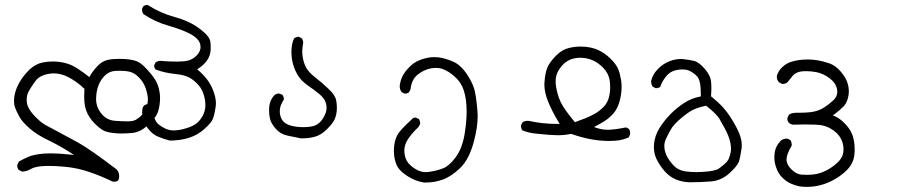

<svg xmlns="http://www.w3.org/2000/svg" viewBox="-20 -439 3540 755"><path d="M171.4 213.4Q199.7 213.4 235.8 216.8Q284.2 221.2 331.3 237.3Q378.4 253.4 422.4 274.9Q425.8 275.4 429.2 275.4Q439 275.4 443.8 270.8Q448.7 266.1 448.7 254.4Q448.7 237.8 438.5 227.1Q334.5 147.9 288.3 122.3Q242.2 96.7 208.5 79.1Q174.8 61.5 158.2 52.2Q137.7 40.5 113 13.9Q88.4 -12.7 85.4 -37.1Q85 -42.5 85 -47.4Q85 -65.9 93.3 -80.6Q103.5 -99.1 119.1 -120.1Q135.3 -142.6 172.9 -148.9Q182.1 -150.4 191.4 -150.4Q218.8 -150.4 245.6 -137.2Q280.8 -119.6 312 -89.8Q311 -73.2 311 -60.5Q311 -27.3 318.4 -6.3Q328.1 22.9 353.8 48.1Q379.4 73.2 396 78.1Q413.1 83.5 439.5 85.4Q448.7 85.9 456.1 85.9Q478 85.9 499.5 84Q532.2 80.6 560.1 54.2Q588.4 27.8 596.7 11.2Q605 -5.4 607.9 -30.8Q609.4 -42 609.4 -54.2Q609.4 -66.4 606.9 -80.1Q603 -103 592.3 -122.1Q578.1 -146 550.8 -173.8Q532.7 -191.9 520 -197.3Q495.1 -207.5 449.7 -207.5Q435.1 -207.5 419.4 -206.1Q388.7 -203.6 367.7 -183.6Q346.2 -162.1 334 -140.6L331.5 -135.7L327.1 -139.2Q287.6 -169.9 263.2 -181.6Q239.3 -192.9 208 -196.3Q197.3 -197.3 189.5 -197.3Q167 -197.3 147.9 -193.4Q119.1 -187.5 95.2 -164.6Q70.8 -140.6 55.2 -112.8Q35.2 -76.7 35.2 -41.5Q35.2 -26.9 38.6 -17.6Q44.9 0 57.1 21.5Q68.8 42 97.7 66.9Q126.5 91.8 169.7 112.3Q212.9 132.8 255.4 160.2L271 170.4L252.4 168.5Q210.9 164.1 180.2 164.1Q164.6 164.1 151.9 165Q113.3 168.5 93 177Q72.8 185.5 54.2 196.3L48.3 208.5Q47.9 210.4 47.9 212.4Q47.9 222.2 53.7 229L66.4 235.8Q84.5 235.4 100.1 226.1Q118.7 215.3 153.8 213.9Q162.1 213.4 171.4 213.4ZM486.8 38.1Q483.4 38.1 478 38.1Q461.4 38.1 432.6 36.1Q398.9 33.7 377.9 6.8Q357.9 -18.6 357.9 -48.8Q357.9 -50.3 357.9 -51.8Q358.9 -83 367.7 -104.5Q377 -127.4 393.6 -143.1Q410.2 -158.7 433.1 -160.2Q441.4 -160.6 447 -160.6Q452.6 -160.6 456.5 -160.6Q466.3 -160.2 477.5 -159.2Q501 -156.7 517.6 -142.6Q533.7 -128.9 543.9 -111.6Q554.2 -94.2 559.6 -66.9Q561.5 -57.6 561.5 -48.8Q561.5 -29.8 553.7 -12.2Q541.5 15.6 519 28.8Q508.3 37.6 486.8 38.1Z M539.1 2.4Q539.1 20 543.9 34.7Q550.8 53.2 566.4 71.8Q581.5 90.3 603.3 99.1Q625 107.9 647.9 113.8Q687 113.8 721.7 103.3Q756.3 92.8 783.9 68.1Q811.5 43.5 817.6 27.1Q823.7 10.7 828.1 -19Q829.1 -25.4 829.1 -33.2Q829.1 -56.6 816.4 -87.9Q800.8 -127.4 759.8 -162.6L755.4 -166.5L760.3 -169.9Q777.3 -180.2 790.8 -197Q804.2 -213.9 807.1 -232.4Q808.6 -242.2 808.6 -249.5Q808.6 -263.2 807.1 -274.9Q804.7 -296.4 765.1 -326.2Q724.6 -356.4 667.7 -371.8Q610.8 -387.2 561 -419.4Q560.1 -419.4 559.6 -419.4Q549.8 -419.4 543.5 -414.1L538.6 -404.3Q538.6 -402.8 538.6 -400.1Q538.6 -397.5 539.6 -393.1Q540.5 -388.7 543.5 -383.8Q590.3 -352.5 642.6 -337.9Q694.8 -323.2 728 -305.7Q762.7 -287.1 767.6 -263.7Q768.6 -259.3 768.6 -253.4Q768.6 -247.6 766.1 -240.7Q762.2 -229.5 752 -219.7Q732.4 -199.7 700.7 -197.8Q688 -196.8 675.8 -196.8Q651.4 -196.8 623.5 -198.7Q623.5 -198.7 623 -198.7Q617.7 -199.7 615 -199.7Q612.3 -199.7 609.1 -199.7Q606 -199.7 601.3 -198.2Q596.7 -196.8 592.3 -194.3L586.4 -183.1Q586.4 -182.6 586.4 -181.6Q586.4 -172.4 591.3 -166Q628.4 -151.9 670.4 -147.9Q714.8 -144 739.7 -124Q764.2 -104.5 773.4 -85.4Q782.7 -66.9 786.1 -45.4Q787.6 -36.6 787.6 -25.9Q787.6 6.8 765.1 34.2Q749.5 52.7 723.6 61.5Q698.2 70.8 675.3 73.2Q668.9 73.7 665.3 73.7Q661.6 73.7 657.5 73.7Q653.3 73.7 646.7 72.3Q640.1 70.8 634.3 68.4Q617.7 61.5 602.1 48.8L599.6 46.4Q585.4 32.2 581.5 -5.9Q582 -8.8 582 -11.2Q582 -19 577.6 -23.9L565.9 -29.8Q565.4 -29.8 562.3 -29.8Q559.1 -29.8 554.7 -28.3Q541 -23.9 539.6 -8.3Q539.1 -2.9 539.1 2.4Z M1038.1 -4.9Q1038.1 12.2 1041.5 26.9Q1045.9 46.9 1064.9 67.9Q1083.5 88.9 1109.4 94Q1135.3 99.1 1162.6 105Q1166 105 1169.4 105Q1194.3 105 1216.8 99.1Q1241.7 92.8 1265.1 69.6Q1288.6 46.4 1295.4 31.2Q1304.7 11.2 1304.7 -16.1Q1304.7 -29.3 1302.2 -43Q1298.8 -63.5 1274.4 -87.2Q1250 -110.8 1221.2 -133.3Q1191.9 -156.2 1182.6 -175.3Q1173.3 -193.8 1169.9 -217.8Q1168.5 -227.5 1168.5 -233.4Q1168.5 -251.5 1171.4 -265.6Q1172.4 -269 1172.4 -271Q1172.4 -272.9 1171.9 -275.4Q1171.4 -281.7 1167 -287.6L1155.8 -294.4Q1155.3 -294.4 1154.8 -294.4Q1144 -294.4 1136.2 -287.6Q1126 -266.1 1126 -233.9Q1126 -202.6 1136.2 -174.3Q1146.5 -147 1160.6 -129.9Q1172.4 -115.7 1189 -104Q1217.3 -84.5 1237.8 -67.4Q1258.8 -49.3 1262.7 -29.3Q1264.2 -22 1264.2 -17.6Q1264.2 -3.4 1260.3 5.9Q1253.9 22.9 1242.7 36.6Q1231 50.8 1213.9 56.2Q1196.8 61 1171.1 61Q1145.5 61 1123 54.7Q1098.6 47.9 1088.9 31.7Q1080.1 16.6 1080.1 -2.4Q1080.1 -23.4 1096.2 -47.4Q1096.2 -48.3 1096.2 -48.8Q1096.2 -58.6 1090.8 -65.9L1079.6 -70.8Q1078.1 -71.3 1076.7 -71.3Q1075.2 -71.3 1073.2 -71Q1071.3 -70.8 1068.4 -69.8Q1063.5 -68.4 1058.6 -64.5Q1040.5 -43.9 1038.6 -19Q1038.1 -11.7 1038.1 -4.9Z M1615.7 23.9Q1614.3 23.4 1612.3 23.4Q1604.5 23.4 1598.1 31.2Q1598.1 31.2 1597.7 31.7Q1551.3 74.2 1542 93Q1532.7 111.8 1530.3 132.3Q1528.8 144 1528.8 153.8Q1528.8 163.6 1529.8 171.4Q1531.7 189.5 1538.6 207.5Q1545.9 225.1 1563.2 239.5Q1580.6 253.9 1601.8 264.4Q1623 274.9 1647.9 278.8Q1650.4 278.8 1653.3 278.8Q1688.5 278.8 1720.9 267.3Q1753.4 255.9 1789.6 221.7Q1825.2 187 1843.3 117.7Q1858.4 61 1858.4 16.6Q1858.4 6.3 1857.4 -3.4Q1852.1 -66.9 1843.8 -92.8Q1835.4 -117.7 1815.9 -147.5Q1792 -183.1 1762.7 -196.3Q1732.9 -209.5 1705.1 -213.4Q1696.8 -214.4 1688 -214.4Q1668 -214.4 1646 -208Q1614.7 -199.2 1595.2 -180.7Q1571.3 -158.2 1561.5 -136.7Q1555.2 -123.5 1552.7 -108.4Q1551.8 -104 1551.8 -99.6Q1551.8 -86.4 1559.6 -76.7L1570.8 -70.8Q1571.3 -70.8 1572.3 -70.8Q1582 -70.8 1588.4 -76.2L1594.2 -87.4Q1598.6 -126.5 1622.1 -145.3Q1645.5 -164.1 1672.9 -169.9Q1684.1 -171.9 1694.3 -171.9Q1709.5 -171.9 1722.2 -167Q1743.7 -159.2 1768.1 -137.7Q1793 -115.7 1803.2 -85Q1814.9 -51.3 1814.9 0Q1814.9 42.5 1806.2 92.8Q1795.9 148.4 1770.5 181.2Q1745.1 214.8 1721.7 223.1Q1699.2 231.9 1670.9 236.3Q1662.6 237.8 1654.8 237.8Q1635.7 237.8 1619.6 229Q1599.6 218.3 1586.4 203.1Q1572.8 187.5 1570.3 161.1Q1569.8 157.2 1569.8 153.8Q1569.8 131.3 1583.5 109.4Q1599.1 85.4 1625.5 60.5L1632.3 48.3Q1632.3 47.9 1632.3 46.9Q1632.3 37.1 1627 28.8Z M2441.9 62Q2394 71.3 2371.1 71.3Q2348.6 71.3 2325.7 64L2315.9 60.5Q2341.8 46.9 2356.4 37.8Q2371.1 28.8 2385.7 14.2Q2415 -14.6 2422.4 -70.3Q2424.3 -84.5 2424.3 -97.7Q2424.3 -110.8 2422.4 -123.5Q2418.5 -148.4 2411.1 -167Q2403.3 -186 2381.1 -208Q2358.9 -230 2333.5 -241.7Q2303.2 -255.9 2263.7 -255.9Q2240.2 -255.9 2217.8 -250.5Q2189.9 -244.1 2165.8 -219.5Q2141.6 -194.8 2132.6 -173.6Q2123.5 -152.3 2121.1 -116.2Q2120.6 -111.8 2120.6 -107.4Q2120.6 -75.7 2135.3 -39.6Q2152.3 2 2176.8 41.5L2180.7 48.3H2172.9Q2112.8 48.3 2061.5 36.6Q2058.1 36.1 2054.7 36.1Q2043.5 36.1 2034.7 42L2028.8 53.7Q2028.8 54.7 2028.8 56.2Q2028.8 66.4 2034.2 73.7Q2058.6 83.5 2086.9 86.4Q2147.9 92.8 2172.4 92.8Q2200.2 92.8 2226.1 87.4Q2304.2 115.2 2373 115.2Q2401.4 115.2 2417 112.3Q2435.5 108.9 2452.6 101.1L2457.5 89.8Q2458 86.9 2458 85Q2458 75.2 2453.1 67.9ZM2166.5 -99.1Q2165 -109.4 2165 -116.7Q2165 -124 2165.5 -129.9Q2167.5 -150.4 2182.1 -170.9Q2198.7 -194.8 2222.2 -204.6Q2240.7 -211.9 2261.7 -211.9Q2313 -211.9 2351.1 -173.3Q2373 -151.4 2377.4 -122.1Q2379.4 -109.4 2379.4 -95.2Q2379.4 -81.1 2376.5 -64.9Q2371.1 -36.1 2353.5 -18.6Q2336.4 -1.5 2318.6 8.5Q2300.8 18.6 2280.8 26.4L2240.7 41.5Q2197.3 -10.3 2184.3 -38.6Q2171.4 -66.9 2166.5 -99.1Z M2663.6 -166Q2678.2 -166 2687.5 -162.1Q2706.5 -154.3 2721.2 -138.7Q2735.8 -123 2735.8 -70.3Q2735.8 -66.9 2735.8 -60.1L2732.4 -59.1Q2698.7 -52.7 2670.4 -34.2Q2639.6 -14.2 2614.5 12Q2589.4 38.1 2572.3 66.2Q2555.2 94.2 2551.8 126.5Q2551.3 132.8 2551.3 139.2Q2551.3 164.1 2561 185.1Q2574.2 212.4 2594.2 234.9Q2613.8 256.8 2638.4 266.8Q2663.1 276.9 2691.4 277.8Q2735.4 277.8 2776.4 274.4Q2816.4 271 2847.7 242.7Q2878.9 214.4 2885.3 197.3Q2891.1 179.7 2896 145Q2897 138.7 2897 132.3Q2897 103.5 2879.4 68.8Q2853 16.6 2824.7 -15.1Q2805.2 -36.6 2775.9 -60.5Q2777.3 -78.6 2777.3 -92.8Q2777.3 -106.9 2775.9 -119.6Q2772.5 -147.5 2742.2 -178.2Q2724.1 -195.8 2710.4 -199.2Q2692.4 -203.6 2667 -206.5Q2662.1 -207 2656.7 -207Q2636.2 -207 2613.8 -198.7Q2585.4 -187.5 2565.4 -166Q2545.4 -144.5 2540.5 -120.6Q2540.5 -119.1 2540.5 -116Q2540.5 -112.8 2542 -107.7Q2543.5 -102.5 2546.9 -98.1L2558.1 -92.3Q2558.6 -92.3 2560.5 -92.3Q2562.5 -92.3 2564.9 -92.8Q2571.3 -93.8 2576.2 -97.2Q2582.5 -117.2 2598.1 -137.2Q2614.7 -159.2 2643.6 -164.1Q2654.3 -166 2663.6 -166ZM2675.3 234.9Q2646.5 230.5 2630.1 213.1Q2613.8 195.8 2604.5 179.2Q2595.2 162.6 2592.8 144Q2592.3 139.6 2592.3 135.3Q2592.3 121.1 2598.6 107.4Q2606.4 90.8 2617.2 71.3Q2628.4 50.8 2658.7 25.4Q2689 0 2708 -8.5Q2727.1 -17.1 2756.8 -23.4Q2798.3 9.8 2809.3 28.8Q2820.3 47.9 2829.6 65.2Q2838.9 82.5 2843.3 93.8Q2854.5 122.1 2854.5 145.5Q2854.5 159.7 2849.6 174.3Q2847.2 182.1 2844.2 188.5Q2836.4 203.1 2802.7 226.6Q2785.2 232.9 2767.1 234.9Q2738.8 237.8 2718 237.8Q2697.3 237.8 2675.3 234.9Z M3125.5 4.4H3110.8Q3094.2 4.4 3082.5 11.7L3076.7 23.9Q3076.2 25.9 3076.2 27.3Q3076.2 37.1 3082 43.9Q3089.8 50.3 3098.6 51.3Q3127.9 50.3 3144 50.3Q3192.4 50.3 3211.9 53.7Q3242.2 59.6 3267.1 81.5Q3292.5 104.5 3296.4 138.2Q3296.9 143.6 3296.9 147.5Q3296.9 151.4 3296.4 157Q3295.9 162.6 3293.9 169.4Q3289.1 184.6 3276.4 197.3Q3255.4 217.8 3230 231Q3203.6 244.6 3177.7 247.1Q3163.6 248.5 3152.3 248.5Q3141.1 248.5 3130.9 247.6Q3110.4 245.6 3091.8 226.6Q3072.8 208 3072.8 188Q3072.8 168 3093.3 133.3Q3093.3 132.3 3093.3 128.9Q3093.3 125.5 3092 120.6Q3090.8 115.7 3087.9 111.8L3076.2 106Q3075.2 106 3074.2 106Q3060.1 106 3049.8 114.7Q3028.8 136.7 3025.9 164.6Q3024.9 171.4 3024.9 178.7Q3024.9 199.2 3031.7 218.3Q3040 243.7 3056.4 259.5Q3072.8 275.4 3088.9 282.5Q3105 289.6 3122.1 293.5Q3136.2 295.9 3151.4 295.9Q3166.5 295.9 3179.7 294.2Q3192.9 292.5 3203.6 289.6Q3226.1 284.2 3245.8 274.7Q3265.6 265.1 3280.8 254.4Q3295.9 243.7 3309.6 230.5Q3335.4 204.1 3339.4 171.9Q3340.8 159.7 3340.8 147.9Q3340.8 106.9 3326.2 78.6Q3316.9 61.5 3299.1 43.7Q3281.2 25.9 3262.2 17.6L3254.9 14.6L3261.2 10.3Q3283.2 -6.3 3296.9 -20.3Q3310.5 -34.2 3315.4 -58.1Q3317.9 -68.8 3317.9 -81.1Q3317.9 -93.3 3314.5 -106.4Q3308.6 -130.9 3287.1 -156.2Q3266.1 -181.6 3240.5 -190.2Q3214.8 -198.7 3195.3 -201.9Q3175.8 -205.1 3157.7 -205.1Q3119.1 -205.1 3090.8 -195.8Q3070.8 -189.5 3055.4 -174.3Q3040 -159.2 3034.7 -140.6Q3034.7 -139.6 3034.7 -137.9Q3034.7 -136.2 3034.9 -133.1Q3035.2 -129.9 3036.1 -127Q3038.6 -120.6 3043 -115.7L3055.7 -108.9Q3056.6 -108.9 3057.6 -108.9Q3068.4 -108.9 3076.2 -115.2Q3084.5 -125 3090.6 -132.8Q3096.7 -140.6 3097.2 -141.1Q3110.4 -156.7 3136.2 -158.7Q3143.6 -159.2 3150.4 -159.2Q3169.9 -159.2 3190.4 -155.3Q3218.8 -149.4 3242.2 -131.3Q3266.6 -112.8 3271.5 -88.4Q3272.5 -83 3272.5 -78.1Q3272.5 -59.1 3257.3 -44.9Q3240.2 -28.8 3218.8 -15.1Q3196.3 -1.5 3168 2Q3146 4.4 3125.5 4.4Z"/></svg>

Font: Bakudai
Style: Light
Weight: 300
Version: Version 1.48